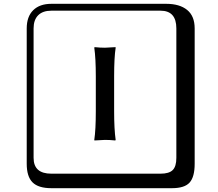

<svg xmlns="http://www.w3.org/2000/svg" viewBox="-20 -774 1140 1006"><path d="M482 -374Q482 -468 474 -524L476 -527Q504 -524 530 -524L585 -527L586 -524Q578 -472 578 -374V-191Q578 -97 586 -41L584 -38Q556 -41 530 -41L475 -38L474 -41Q482 -94 482 -191ZM249 -718Q204 -718 180 -694Q156 -670 156 -625V53Q156 136 249 136H821Q866 136 885 117Q904 98 904 53V-625Q904 -718 821 -718ZM1000 84Q1000 153 973.5 182.5Q947 212 881 212H249Q181 212 150.5 181.5Q120 151 120 84V-625Q120 -687 154 -720.5Q188 -754 249 -754H851Q921 -754 960.5 -722Q1000 -690 1000 -625Z"/></svg>

Font: Libertinus Keyboard
Style: Regular
Weight: 700
Designer: Philipp H. Poll
Foundry: Khaled Hosny
Version: Version 6.7